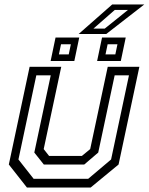

<svg xmlns="http://www.w3.org/2000/svg" viewBox="-20 -839 666 859"><path d="M100.5 0 19.5 -103 112.5 -540H254L175.5 -172L199.5 -141.5H346.5L383.5 -172L462 -540H603.5L510.5 -103L385.5 0ZM130.5 -39H374.5L477 -125.5L557 -502H493L419.5 -156.5L357 -103H176L133.5 -156.5L207 -502H142.5L62.5 -125.5ZM414.5 -566 436.5 -671H542.5L520.5 -566ZM206.5 -566 228.5 -671H334.5L312.5 -566ZM243.5 -595.5H287.5L297 -641H253ZM452 -595.5H496L505.5 -641H461.5ZM332 -687 482 -819H625.5L455.5 -687ZM398 -711H448.5L552.5 -794.5H493.5Z"/></svg>

Font: Tourney
Style: Italic
Weight: 400
Italic angle: -12°
Version: Version 1.015